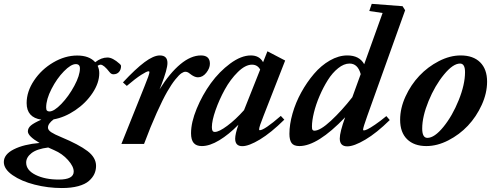

<svg xmlns="http://www.w3.org/2000/svg" viewBox="-93 -745 2550 994"><path d="M227.1 228.5Q155.3 228.5 86.4 210.9Q17.6 193.4 -27.8 161.9Q-73.2 130.4 -73.2 93.8Q-73.2 54.2 -21.5 28.1Q30.3 2 111.8 -4.9Q51.3 -40 51.3 -64.9Q51.3 -82 67.1 -95.5Q83 -108.9 121.1 -125.5Q44.9 -136.7 44.9 -211.4Q44.9 -271 83.3 -328.4Q121.6 -385.7 182.6 -421.6Q243.7 -457.5 306.6 -457.5Q369.1 -457.5 399.9 -422.9Q431.2 -447.3 463.4 -447.3Q490.2 -447.3 526.4 -414.6Q533.7 -408.2 533.7 -403.8Q533.7 -384.3 522.9 -372.3Q512.2 -360.4 494.1 -360.4Q482.9 -360.4 474.6 -371.1Q444.3 -410.2 427.7 -410.2Q419.9 -410.2 412.6 -404.3Q420.9 -386.7 420.9 -366.2Q420.9 -315.9 386.2 -263.7Q351.6 -211.4 296.6 -174.3Q241.7 -137.2 184.6 -127Q155.3 -105 155.3 -84.5Q155.3 -71.8 172.1 -60.5Q189 -49.3 223.6 -35.2Q315.9 3.4 360.1 37.1Q404.3 70.8 404.3 113.8Q404.3 136.2 395.3 155.8Q386.2 175.3 366.9 192.1Q347.7 209 311.8 218.8Q275.9 228.5 227.1 228.5ZM163.1 -168Q187 -168 224.9 -207.3Q262.7 -246.6 291.7 -300.5Q320.8 -354.5 320.8 -391.1Q320.8 -413.1 299.3 -413.1Q274.4 -413.1 237.8 -375.7Q201.2 -338.4 173.6 -284.4Q146 -230.5 146 -188.5Q146 -176.8 150.1 -172.4Q154.3 -168 163.1 -168ZM42.5 96.7Q42.5 136.2 91.3 160.4Q140.1 184.6 211.4 184.6Q288.6 184.6 288.6 143.1Q288.6 116.7 259 83.5Q229.5 50.3 187 32.2Q158.7 19.5 156.7 18.6Q98.1 25.9 70.3 47.6Q42.5 69.3 42.5 96.7Z M535.6 0 654.3 -295.9Q680.7 -359.9 680.7 -372.1Q680.7 -376 675.8 -376Q667 -376 637.9 -357.4Q608.9 -338.9 563.5 -300.3L543.5 -318.4Q608.9 -388.7 655.5 -423.3Q702.1 -458 734.4 -458Q773.9 -458 773.9 -418.9Q773.9 -386.7 741.7 -303.7L732.9 -282.2Q786.1 -367.2 840.8 -412.6Q895.5 -458 947.3 -458Q993.7 -458 993.7 -415Q993.7 -392.1 975.1 -368.4Q956.5 -344.7 931.6 -344.7Q913.1 -344.7 889.6 -363.8Q878.4 -373.5 866.7 -373.5Q857.9 -373.5 846.2 -365.7Q834.5 -357.9 814.7 -333.5Q794.9 -309.1 772.5 -270Q750 -231 718.5 -161.1Q687 -91.3 652.8 0Z M951.7 11.2Q923.3 11.2 909.7 -4.9Q896 -21 896 -55.2Q896 -111.3 925.3 -182.4Q954.6 -253.4 998.5 -314Q1042.5 -374.5 1099.1 -416.3Q1155.8 -458 1205.6 -458Q1250 -458 1269 -422.9L1291.5 -479.5L1383.3 -431.6L1271.5 -145.5Q1248.5 -88.4 1248.5 -75.7Q1248.5 -70.8 1251.5 -70.8Q1275.4 -70.8 1360.8 -145L1378.9 -125.5Q1310.1 -57.6 1252.7 -22.9Q1195.3 11.7 1161.6 11.7Q1124.5 11.7 1124.5 -26.9Q1124.5 -50.8 1141.1 -99.1Q1091.8 -48.8 1042.2 -18.8Q992.7 11.2 951.7 11.2ZM1003.9 -86.9Q1003.9 -73.7 1007.3 -67.9Q1010.7 -62 1019.5 -62Q1041 -62 1083.7 -93.8Q1126.5 -125.5 1170.4 -174.8L1253.9 -384.8Q1240.2 -410.2 1211.4 -410.2Q1177.2 -410.2 1138.4 -372.1Q1099.6 -334 1070.8 -281.5Q1042 -229 1022.9 -174.6Q1003.9 -120.1 1003.9 -86.9Z M1457 11.2Q1427.7 11.2 1416.5 -4.6Q1405.3 -20.5 1405.3 -51.8Q1405.3 -100.6 1421.4 -157.2Q1437.5 -213.9 1466.6 -266.6Q1495.6 -319.3 1532.5 -362.5Q1569.3 -405.8 1614.7 -431.9Q1660.2 -458 1705.1 -458Q1767.6 -458 1792.5 -412.6L1887.7 -677.7L1818.8 -688L1831.5 -725.1L1991.2 -712.9L2004.4 -691.9L1808.1 -144Q1786.6 -84 1786.6 -73.7Q1786.6 -69.8 1791 -69.8Q1796.9 -69.8 1809.8 -75.9Q1822.8 -82 1849.1 -99.9Q1875.5 -117.7 1907.2 -144L1924.8 -123.5Q1856.9 -56.6 1798.3 -22Q1739.7 12.7 1705.1 12.7Q1666 12.7 1666 -27.8Q1666 -60.5 1693.8 -137.7Q1551.3 11.2 1457 11.2ZM1522 -90.3Q1522 -82.5 1522.7 -78.4Q1523.4 -74.2 1526.4 -71.3Q1529.3 -68.4 1534.7 -68.4Q1564.9 -68.4 1620.6 -120.1Q1676.3 -171.9 1731 -241.7L1774.4 -361.3Q1759.3 -416 1716.8 -416Q1687.5 -416 1657.5 -391.8Q1627.4 -367.7 1603.8 -329.8Q1580.1 -292 1561.3 -248Q1542.5 -204.1 1532.2 -162.1Q1522 -120.1 1522 -90.3Z M2114.3 11.2Q2050.8 11.2 2014.6 -24.2Q1978.5 -59.6 1978.5 -125Q1978.5 -184.6 2006.3 -245.4Q2034.2 -306.2 2077.9 -352.5Q2121.6 -398.9 2179 -428.5Q2236.3 -458 2292 -458Q2356.9 -458 2392.8 -422.4Q2428.7 -386.7 2428.7 -322.3Q2428.7 -262.7 2400.9 -201.7Q2373 -140.6 2329.3 -94.2Q2285.6 -47.9 2228 -18.3Q2170.4 11.2 2114.3 11.2ZM2119.6 -31.2Q2156.2 -31.2 2202.6 -88.1Q2249 -145 2281.7 -226.3Q2314.5 -307.6 2314.5 -371.6Q2314.5 -416 2288.6 -416Q2252.4 -416 2205.6 -359.1Q2158.7 -302.2 2125.7 -221.9Q2092.8 -141.6 2092.8 -79.6Q2092.8 -31.2 2119.6 -31.2Z"/></svg>

Font: Elstob 8pt
Style: Bold Italic
Weight: 700
Italic angle: -20°
Designer: Peter S. Baker
Version: Version 1.015